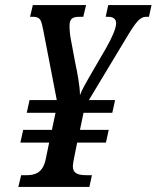

<svg xmlns="http://www.w3.org/2000/svg" viewBox="-20 -734 615 754"><path d="M52 0H331L341 -46H322C289 -46 266 -51 266 -82C266 -88 269 -103 271 -114L283 -174H396L407 -224H294L308 -291H421L432 -341H329L479 -590C514 -648 530 -668 554 -668H565L575 -714H405L395 -668H404C425 -668 436 -660 436 -642C436 -623 420 -586 396 -544L332 -434C318 -410 301 -380 294 -360C294 -396 284 -447 274 -495L260 -570C255 -592 253 -618 253 -632C253 -661 265 -668 292 -668H307L318 -714H109L98 -668H109C140 -668 142 -654 150 -615L203 -341H96L85 -291H198L184 -224H71L60 -174H173L160 -111C149 -54 117 -46 83 -46H63Z"/></svg>

Font: Noto Serif Condensed Semi
Style: Italic
Weight: 600
Width: 3
Italic angle: -12°
Designer: Monotype Design Team
Foundry: Monotype Imaging Inc.
Version: Version 1.901